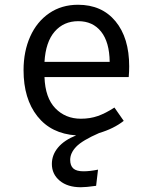

<svg xmlns="http://www.w3.org/2000/svg" viewBox="-20 -558 640 807"><path d="M521 -234H167Q170 -147 212.5 -103Q255 -59 320 -59Q359 -59 391.5 -70.5Q424 -82 461 -106L500 -50Q458 -17 397 1Q326 32 300.5 58.5Q275 85 275 114Q275 138 288 150Q301 162 331 162Q358 162 392 155L384 223Q342 229 320 229Q264 229 231 201.5Q198 174 198 131Q198 93 224 62Q250 31 300 11Q195 4 137 -69.5Q79 -143 79 -263Q79 -342 107 -404.5Q135 -467 187 -502.5Q239 -538 308 -538Q408 -538 465.5 -468.5Q523 -399 523 -279Q523 -256 521 -234ZM441 -298Q440 -381 405 -425Q370 -469 309 -469Q248 -469 210 -425.5Q172 -382 167 -298Z"/></svg>

Font: FiraDG Mono
Style: Regular
Weight: 400
Designer: Carrois Corporate & Edenspiekermann AG
Foundry: Carrois Corporate GbR & Edenspiekermann AG
Version: Version 3.206